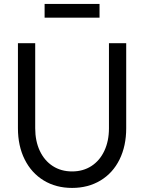

<svg xmlns="http://www.w3.org/2000/svg" viewBox="-20 -922 718 956"><path d="M69.3 -283.2V-707H155.3V-283.2Q155.3 -219.7 178.2 -170.9Q201.2 -122.1 242.7 -95.2Q284.2 -68.4 338.9 -68.4Q393.6 -68.4 435.1 -95.2Q476.6 -122.1 499.5 -170.9Q522.5 -219.7 522.5 -283.2V-707H608.4V-283.2Q608.4 -195.3 575.2 -127.9Q542 -60.5 480.5 -23.4Q418.9 13.7 338.9 13.7Q258.8 13.7 197.8 -23.4Q136.7 -60.5 103 -127.9Q69.3 -195.3 69.3 -283.2ZM475.6 -834H202.1V-902.3H475.6Z"/></svg>

Font: Wanted Sans Variable
Style: Regular
Weight: 400
Designer: Original Design by Kil Hyung-jin and Kang Hanbin, Wanted Lab, Inc; Hangeul from Source Han Sans by Jang Soo-young and Ka
Foundry: Wanted Lab, Inc.
Version: Version 1.003;Glyphs 3.2 (3227)